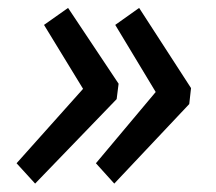

<svg xmlns="http://www.w3.org/2000/svg" viewBox="-20 -504 535 475"><path d="M262.7 -49.8 217.3 -100.1 365.2 -276.4 265.1 -442.4 324.2 -484.4 452.6 -286.1 448.2 -246.6ZM66.9 -49.8 21 -100.1 185.5 -284.2 88.9 -442.4 148.4 -484.4 273.4 -296.9 268.6 -258.8Z"/></svg>

Font: Reddit Sans SemiBold
Style: Italic
Weight: 600
Italic angle: -11.25°
Designer: Stephen Hutchings
Version: Version 1.013